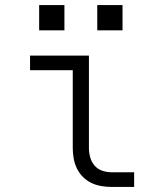

<svg xmlns="http://www.w3.org/2000/svg" viewBox="-20 -740 640 760"><path d="M422 0Q402 0 381 -3.5Q360 -7 341.5 -16Q323 -25 308 -40Q293 -55 284 -74Q275 -93 271.5 -113.5Q268 -134 268 -155V-462H99V-520H332V-155Q332 -136 337 -117.5Q342 -99 354.5 -84.5Q367 -70 385.5 -64Q404 -58 422 -58H511V0ZM465 -620H365V-720H465ZM135 -620V-720H235V-620Z"/></svg>

Font: Iosevka SS04 Light Extended
Style: Regular
Weight: 300
Width: 7
Monospace: yes
Designer: Belleve Invis
Foundry: Belleve Invis
Version: Version 19.0.0; ttfautohint (v1.8.4)